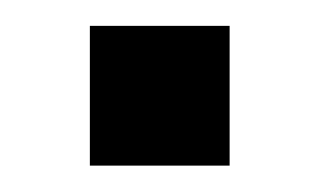

<svg xmlns="http://www.w3.org/2000/svg" viewBox="-20 -430 245 147"><path d="M48.8 -410.2H155.8V-303.2H48.8Z"/></svg>

Font: Monda Medium
Style: Regular
Weight: 500
Designer: Vernon Adams
Foundry: Vernon Adams
Version: Version 2.200